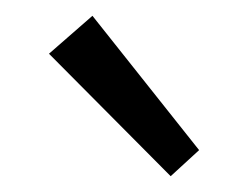

<svg xmlns="http://www.w3.org/2000/svg" viewBox="-20 -719 308 243"><path d="M196 -496 42 -651 97 -699 232 -529Z"/></svg>

Font: EauTestText Medium
Style: Regular
Weight: 500
Designer: Christian Thalmann (Catharsis Fonts)
Version: Version 0.001;PS 000.001;hotconv 1.0.88;makeotf.lib2.5.64775